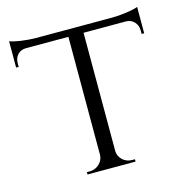

<svg xmlns="http://www.w3.org/2000/svg" viewBox="-94 -706 767 795"><g transform="rotate(-15 289.0 -308.5)"><path d="M451 -601Q479 -601 515 -606Q549 -611 563 -617V-504H552V-520Q552 -541 538 -556Q524 -571 502 -571H321V-63Q322 -41 339 -25Q356 -10 380 -10H391V0H185V-10H197Q221 -10 238 -26Q255 -42 256 -64V-571H75Q52 -571 38 -556Q25 -541 25 -520V-504H14V-617Q28 -611 61 -606Q97 -601 125 -601Z"/></g></svg>

Font: Cinzel(RUS BY LYAJKA)
Style: Regular
Weight: 400
Designer: Natanael Gama
Version: Version 1.001;PS 001.001;hotconv 1.0.56;makeotf.lib2.0.21325